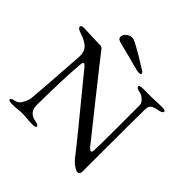

<svg xmlns="http://www.w3.org/2000/svg" viewBox="-212 -1014 1214 1214"><g transform="rotate(45 395.0 -406.5)"><path d="M459 -705Q384 -726 271 -754Q239 -761 239 -780Q240 -810 274 -826Q296 -837 326 -821Q392 -787 490 -725Q498 -720 498.5 -712Q499 -704 493 -703Q481 -700 459 -705ZM674 -568Q672 -520 672 -8Q672 17 651 17Q640 17 616 0.5Q592 -16 570 -46Q541 -86 214 -484Q202 -499 195 -499Q188 -499 186.5 -494Q185 -489 184 -479Q172 -348 170 -104Q169 -36 234 -24Q267 -18 267 -6Q267 5 238 5Q209 5 184.5 2.5Q160 0 144 0Q129 0 105.5 2.5Q82 5 53 5Q24 5 24 -6Q24 -18 57 -24Q81 -29 97 -58.5Q113 -88 115 -107Q120 -150 144 -504Q147 -551 124 -576Q99 -602 43 -620Q12 -630 12 -644Q12 -658 35 -658Q66 -657 107.5 -655Q149 -653 189 -653Q201 -653 213 -636Q226 -618 400.5 -398.5Q575 -179 594 -156Q627 -116 629 -157Q631 -188 631.5 -358.5Q632 -529 631 -564Q630 -582 610.5 -599Q591 -616 573 -619Q540 -625 540 -639Q540 -650 569 -650H649Q662 -650 686 -651.5Q710 -653 741 -653Q770 -653 770 -642Q770 -628 737 -622Q700 -615 687.5 -604Q675 -593 674 -568Z"/></g></svg>

Font: EB Garamond
Style: SC
Weight: 400
Version: Version 000.010